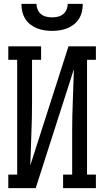

<svg xmlns="http://www.w3.org/2000/svg" viewBox="-20 -975 540 995"><path d="M23 0V-70H69V-665H23V-735H193V-665H146V-441Q146 -360 142.5 -279.5Q139 -199 137 -118L335 -735H477V-665H431V-70H477V0H307V-70H354V-294Q354 -375 357.5 -455.5Q361 -536 363 -617L165 0ZM250 -815Q230 -815 210 -818Q190 -821 171.5 -828.5Q153 -836 137 -848.5Q121 -861 110.5 -878Q100 -895 95.5 -915Q91 -935 91 -955H169Q169 -940 175 -925.5Q181 -911 193 -901.5Q205 -892 220 -888.5Q235 -885 250 -885Q265 -885 280 -888.5Q295 -892 307 -901.5Q319 -911 325 -925.5Q331 -940 331 -955H409Q409 -935 404.5 -915Q400 -895 389.5 -878Q379 -861 363 -848.5Q347 -836 328.5 -828.5Q310 -821 290 -818Q270 -815 250 -815Z"/></svg>

Font: Iosevka Gothic
Style: Regular
Weight: 400
Monospace: yes
Designer: Belleve Invis
Foundry: Belleve Invis
Version: Version 15.5.1; ttfautohint (v1.8.4)